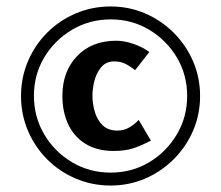

<svg xmlns="http://www.w3.org/2000/svg" viewBox="-20 -547 684 594"><path d="M599 -250Q599 -193 577.5 -143Q556 -93 517.5 -54.5Q479 -16 429 5.5Q379 27 322 27Q265 27 214.5 5.5Q164 -16 126 -54Q88 -92 66.5 -142.5Q45 -193 45 -250Q45 -307 66.5 -357.5Q88 -408 126 -446Q164 -484 214.5 -505.5Q265 -527 322 -527Q379 -527 429 -505.5Q479 -484 517.5 -445.5Q556 -407 577.5 -357Q599 -307 599 -250ZM559 -250Q559 -316 527 -369.5Q495 -423 441.5 -455Q388 -487 323 -487Q257 -487 203 -455Q149 -423 117 -369.5Q85 -316 85 -251Q85 -185 117 -131Q149 -77 203 -45Q257 -13 322 -13Q388 -13 441.5 -45Q495 -77 527 -131Q559 -185 559 -250ZM447 -112Q416 -96 391.5 -88Q367 -80 331 -80Q280 -80 244.5 -102Q209 -124 191 -162.5Q173 -201 173 -250Q173 -326 218.5 -373.5Q264 -421 340 -421Q365 -421 393.5 -411Q422 -401 442 -386L398 -330Q383 -342 368 -349.5Q353 -357 333 -357Q308 -357 293 -339Q278 -321 272 -296.5Q266 -272 266 -251Q266 -227 273 -202Q280 -177 297 -160Q314 -143 343 -143Q363 -143 379.5 -152.5Q396 -162 409 -176Z"/></svg>

Font: Rosario Light
Style: Bold Italic
Weight: 700
Italic angle: -8.05°
Version: Version 1.101; ttfautohint (v1.8.1.43-b0c9)